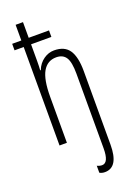

<svg xmlns="http://www.w3.org/2000/svg" viewBox="-184 -828 793 1136"><g transform="rotate(-20 212.5 -260.0)"><path d="M310.1 -365.2Q310.1 -437.5 291.5 -466.8Q272.5 -497.1 230 -497.1Q174.3 -497.1 145.5 -447.3Q117.2 -397.9 117.2 -290V0H70.8V-620.1H13.2V-661.1H70.8V-759.8H117.2V-661.1H245.1V-620.1H117.2V-513.2Q117.2 -477.1 115.2 -457H119.1Q134.3 -496.1 166.5 -518.6Q197.3 -540 231.9 -540Q298.8 -540 327.6 -496.1Q356 -452.6 356 -365.2V98.1Q356 240.2 270 240.2Q251 240.2 236.8 231.9V188Q252.9 195.8 268.1 195.8Q310.1 195.8 310.1 105Z"/></g></svg>

Font: Germano
Style: Regular
Weight: 300
Width: 3
Foundry: Ascender Corporation
Version: Version 1.10; ttfautohint (v1.5)